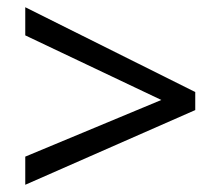

<svg xmlns="http://www.w3.org/2000/svg" viewBox="-20 -628 612 532"><path d="M50 -194 427 -351 50 -530V-608L521 -373V-323L50 -116Z"/></svg>

Font: uguzrati15
Style: Book
Weight: 400
Designer: Jelle Bosma - Monotype Design Team, Universal Thirst
Foundry: Monotype Imaging Inc.
Version: Version 2.106